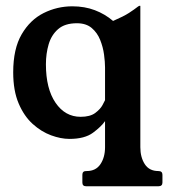

<svg xmlns="http://www.w3.org/2000/svg" viewBox="-20 -473 590 669"><path d="M232 -451Q275 -451 310.5 -437.5Q346 -424 374 -400Q411 -416 429.5 -428Q448 -440 462 -451Q466 -453 467 -453H468Q469 -453 469 -451V40Q469 75 484.5 99Q500 123 532 123Q546 123 546 136V163Q546 176 532 176H280Q267 176 267 163V136Q267 123 280 123H282Q314 123 330 99Q346 75 346 40V-51Q333 -32 304 -10.5Q275 11 222 11Q192 11 158 -1.5Q124 -14 94 -41Q64 -68 45 -112.5Q26 -157 26 -221Q26 -303 55.5 -353.5Q85 -404 132 -427.5Q179 -451 232 -451ZM248 -392Q206 -392 182.5 -371.5Q159 -351 149.5 -318.5Q140 -286 140 -249Q140 -164 173.5 -115Q207 -66 261 -66Q294 -66 312 -79.5Q330 -93 337.5 -107.5Q345 -122 346 -124V-238Q346 -257 342.5 -283Q339 -309 329 -334Q319 -359 299.5 -375.5Q280 -392 248 -392Z"/></svg>

Font: Young Serif
Style: Regular
Weight: 400
Designer: Bastien Sozeau
Foundry: NBR — Bastien Sozeau
Version: Version 3.004; ttfautohint (v1.8.4.7-5d5b);gftools[0.9.33]